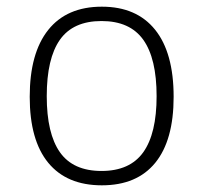

<svg xmlns="http://www.w3.org/2000/svg" viewBox="-20 -549 609 575"><path d="M285 6Q180 6 124.5 -61.5Q69 -129 69 -259Q69 -390 124.5 -459.5Q180 -529 285 -529Q389 -529 444.5 -460Q500 -391 500 -259Q500 -129 445 -61.5Q390 6 285 6ZM284 -37Q369 -37 409 -93Q449 -149 449 -261Q449 -374 409 -430Q369 -486 284 -486Q199 -486 159.5 -430Q120 -374 120 -261Q120 -149 159.5 -93Q199 -37 284 -37Z"/></svg>

Font: Asap ExtraLight
Style: Regular
Weight: 200
Designer: Pablo Cosgaya
Foundry: Omnibus-Type
Version: Version 3.001; ttfautohint (v1.8.4.7-5d5b)